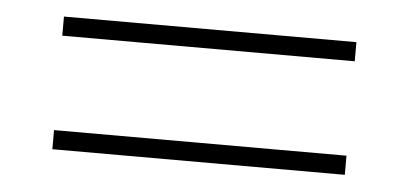

<svg xmlns="http://www.w3.org/2000/svg" viewBox="-30 -460 660 310"><g transform="rotate(5 300.0 -305.5)"><path d="M63 -382V-413H537V-382ZM63 -198V-229H537V-198Z"/></g></svg>

Font: IBM Plex Sans Devanagari ExtraLight
Style: Regular
Weight: 200
Designer: Mike Abbink, Paul van der Laan, Pieter van Rosmalen, Erin McLaughlin
Foundry: Bold Monday
Version: Version 1.1